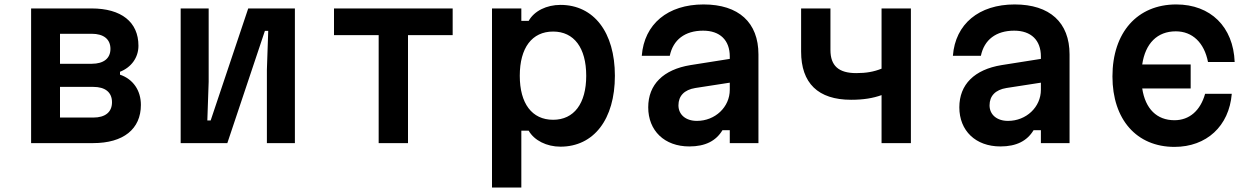

<svg xmlns="http://www.w3.org/2000/svg" viewBox="-20 -644 5640 864"><path d="M120 0H399C535 0 614 -63 614 -172C614 -237 579 -288 520 -308V-321C571 -341 603 -385 603 -438C603 -545 526 -606 392 -606H120ZM250 -115V-253H400C453 -253 484 -229 484 -184C484 -139 453 -115 400 -115ZM250 -357V-492H393C446 -492 477 -468 477 -424C477 -381 446 -357 393 -357Z M793 0H1003L1172 -505H1187L1181 -330V0H1307V-606H1097L928 -102H913L919 -276V-606H793Z M1684 0H1816V-486H2017V-606H1483V-486H1684Z M2194 200H2326V-56H2359C2384 -12 2440 16 2502 16C2652 16 2747 -107 2747 -303C2747 -499 2652 -622 2502 -622C2440 -622 2384 -595 2359 -550H2326V-606H2194ZM2319 -303C2319 -429 2374 -502 2469 -502C2563 -502 2618 -429 2618 -303C2618 -178 2563 -105 2469 -105C2374 -105 2319 -178 2319 -303Z M2868 -393H2994C3009 -465 3062 -506 3144 -506C3220 -506 3264 -463 3264 -390V-379L3087 -351C2965 -331 2897 -264 2897 -161C2897 -56 2970 15 3082 15C3154 15 3202 -10 3231 -58H3264V0H3393V-399C3393 -543 3304 -624 3146 -624C2985 -624 2879 -536 2868 -393ZM3033 -170C3033 -212 3059 -240 3109 -248L3264 -272V-240C3264 -162 3198 -100 3116 -100C3066 -100 3033 -128 3033 -170Z M3947 -216V0H4079V-606H3947V-335C3912 -321 3878 -315 3833 -315C3754 -315 3717 -348 3717 -419V-606H3585V-412C3585 -270 3661 -195 3810 -195C3865 -195 3908 -202 3947 -216Z M4268 -393H4394C4409 -465 4462 -506 4544 -506C4620 -506 4664 -463 4664 -390V-379L4487 -351C4365 -331 4297 -264 4297 -161C4297 -56 4370 15 4482 15C4554 15 4602 -10 4631 -58H4664V0H4793V-399C4793 -543 4704 -624 4546 -624C4385 -624 4279 -536 4268 -393ZM4433 -170C4433 -212 4459 -240 4509 -248L4664 -272V-240C4664 -162 4598 -100 4516 -100C4466 -100 4433 -128 4433 -170Z M5265 17C5409 17 5511 -76 5523 -222H5403C5382 -147 5333 -103 5265 -103C5186 -103 5134 -154 5120 -246H5338V-354H5120C5134 -449 5188 -503 5271 -503C5346 -503 5399 -452 5416 -365H5536C5530 -523 5428 -624 5273 -624C5098 -624 4986 -498 4986 -300C4986 -106 5095 17 5265 17Z"/></svg>

Font: Martian Mono Std Md
Style: Regular
Weight: 500
Monospace: yes
Designer: Roman Shamin
Foundry: Evil Martians
Version: Version 1.000